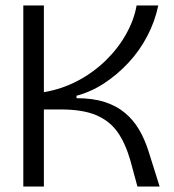

<svg xmlns="http://www.w3.org/2000/svg" viewBox="-20 -680 635 700"><path d="M65 0V-660H140V-344Q206 -355 263.5 -385.5Q321 -416 366 -460Q411 -504 440 -556Q469 -608 478 -660H557Q545 -602 517 -548.5Q489 -495 448.5 -451.5Q408 -408 360 -376.5Q312 -345 259 -331V-322Q319 -322 362 -308Q405 -294 435.5 -268.5Q466 -243 487 -207.5Q508 -172 522 -127L562 0H481L455 -96Q437 -158 408.5 -198.5Q380 -239 331 -260Q282 -281 200 -281H140V0Z"/></svg>

Font: Bricolage Grotesque 72pt Light
Style: Regular
Weight: 300
Designer: Mathieu Triay
Foundry: Atelier Triay
Version: Version 1.001;gftools[0.9.33.dev8+g029e19f]